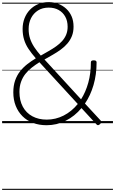

<svg xmlns="http://www.w3.org/2000/svg" viewBox="-20 -1166 1089 1817"><path d="M421 19Q350 19 292 -3Q234 -25 192.5 -66.5Q151 -108 128.5 -165Q106 -222 106 -292Q106 -355 123 -404Q140 -453 170 -491Q200 -529 238.5 -559Q277 -589 319 -614Q278 -661 250 -703Q222 -745 208 -791Q194 -837 194 -892Q194 -946 212 -992.5Q230 -1039 263 -1073.5Q296 -1108 341 -1127Q386 -1146 441 -1146Q489 -1146 531 -1130Q573 -1114 606 -1084Q639 -1054 657.5 -1011.5Q676 -969 676 -914Q676 -864 660.5 -825Q645 -786 618 -754.5Q591 -723 555.5 -697Q520 -671 480.5 -648.5Q441 -626 401 -603L747 -226Q791 -295 815.5 -383.5Q840 -472 840 -576Q840 -586 846.5 -590.5Q853 -595 867 -595Q881 -595 887.5 -590.5Q894 -586 894 -576Q894 -460 865 -361Q836 -262 784 -186L933 -25Q939 -17 938 -9Q937 -1 927 8Q918 17 909.5 18.5Q901 20 893 11L751 -143Q687 -66 602 -23.5Q517 19 421 19ZM422 -34Q507 -34 582.5 -72.5Q658 -111 716 -182L353 -577Q315 -553 280.5 -526Q246 -499 220 -466Q194 -433 179 -391Q164 -349 164 -296Q164 -215 196 -156Q228 -97 286.5 -65.5Q345 -34 422 -34ZM366 -640Q404 -662 441 -683Q478 -704 510.5 -727Q543 -750 567.5 -777Q592 -804 606 -837.5Q620 -871 620 -913Q620 -968 597.5 -1008.5Q575 -1049 535 -1071.5Q495 -1094 441 -1094Q382 -1094 339.5 -1067Q297 -1040 274 -994.5Q251 -949 251 -891Q251 -842 264.5 -801Q278 -760 303.5 -721Q329 -682 366 -640ZM0 621H1049V631H0ZM0 -20H1049V0H0ZM0 -505H1049V-500H0ZM0 -1141H1049V-1131H0Z"/></svg>

Font: Playwrite BR Guides
Style: Regular
Weight: 400
Designer: Veronika Burian, José Scaglione
Foundry: TypeTogether
Version: Version 1.003